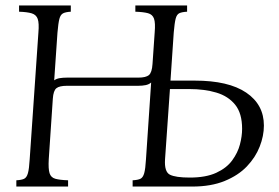

<svg xmlns="http://www.w3.org/2000/svg" viewBox="-20 -685 1023 705"><path d="M40 0V-23Q59 -24 68.5 -28.5Q78 -33 82.5 -49Q87 -65 89 -100L121 -565Q124 -600 118.5 -615.5Q113 -631 96.5 -636Q80 -641 50 -642V-665H240V-642Q221 -641 211.5 -636Q202 -631 198 -615.5Q194 -600 191 -565L179 -390Q187 -396 199 -398Q211 -400 226 -400H488Q516 -400 527 -409.5Q538 -419 540 -450L548 -566Q551 -601 545.5 -616.5Q540 -632 523.5 -636.5Q507 -641 477 -642V-665H667V-642Q648 -641 638.5 -636.5Q629 -632 625 -616.5Q621 -601 618 -566L606 -389H695Q819 -389 884 -345Q949 -301 949 -224Q949 -186 933.5 -146.5Q918 -107 886.5 -74Q855 -41 805 -20.5Q755 0 686 0H467V-23Q486 -24 495.5 -28.5Q505 -33 509.5 -49Q514 -65 516 -100L535 -382Q527 -375 515 -372.5Q503 -370 488 -370H226Q198 -370 187 -361Q176 -352 174 -323L159 -100Q157 -65 162 -49Q167 -33 183.5 -28.5Q200 -24 230 -23V0ZM586 -100Q583 -54 604 -43.5Q625 -33 677 -33Q736 -33 774 -50.5Q812 -68 832.5 -96Q853 -124 861 -154.5Q869 -185 869 -212Q869 -269 843.5 -300.5Q818 -332 774.5 -345Q731 -358 675 -358H604Z"/></svg>

Font: Bona Nova SC
Style: Italic
Weight: 400
Italic angle: -4°
Designer: Mateusz Machalski
Foundry: Capitalics
Version: Version 4.001; ttfautohint (v1.8.4.7-5d5b)